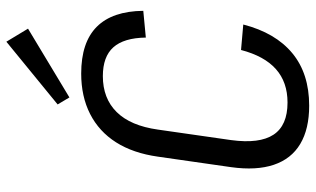

<svg xmlns="http://www.w3.org/2000/svg" viewBox="-214 -769 991 603"><g transform="rotate(-90 281.5 -467.5)"><path d="M251 8Q178 8 131 -20Q84 -48 65.5 -103Q47 -158 58 -237L91 -467Q102 -545 136 -598.5Q170 -652 225 -680Q280 -708 352 -708Q450 -708 499 -659Q548 -610 549 -513L465 -505Q464 -574 434.5 -607Q405 -640 344 -640Q274 -640 231 -596.5Q188 -553 176 -467L143 -237Q131 -148 160 -104Q189 -60 261 -60Q325 -60 366 -96.5Q407 -133 426 -206L506 -199Q480 -98 416 -45Q352 8 251 8ZM493 -875 277 -745 255 -782 452 -943Z"/></g></svg>

Font: Pathway Extreme SemiCondensed
Style: Italic
Weight: 400
Width: 4
Italic angle: -8°
Version: Version 1.001;gftools[0.9.26]